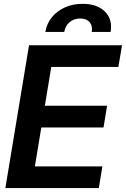

<svg xmlns="http://www.w3.org/2000/svg" viewBox="-20 -958 642 978"><path d="M7.3 0 127.9 -727.5H601.6L583 -617.2H241.2L208.5 -419.4H525.4L507.3 -308.6H190.4L157.7 -110.4H501.5L483.4 0ZM210.9 -795.4Q218.3 -838.4 244.4 -870.4Q270.5 -902.3 311 -920.4Q351.6 -938.5 400.9 -938.5Q475.1 -938.5 514.6 -898.9Q554.2 -859.4 543.5 -795.4H447.3Q452.6 -826.2 436.5 -845Q420.4 -863.8 388.7 -863.8Q356.4 -863.8 334.5 -845Q312.5 -826.2 307.1 -795.4Z"/></svg>

Font: Inter Tight SemiBold
Style: Italic
Weight: 600
Italic angle: -9.39999°
Designer: Rasmus Andersson
Foundry: rsms
Version: Version 3.004